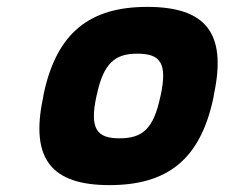

<svg xmlns="http://www.w3.org/2000/svg" viewBox="-20 -529 653 558"><path d="M107 -256 105 -244C67 -65 132 9 298 9C466 9 562 -65 600 -244L602 -256C640 -435 576 -509 408 -509C242 -509 145 -435 107 -256ZM260 -248 261 -252C281 -346 314 -373 379 -373C446 -373 467 -346 447 -252L446 -248C426 -154 394 -127 327 -127C262 -127 240 -154 260 -248Z"/></svg>

Font: LT Wave Mono Black
Style: Italic
Weight: 900
Designer: Daniel Lyons
Version: Version 2.5 (Glyphs App)